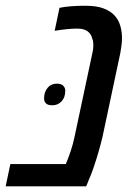

<svg xmlns="http://www.w3.org/2000/svg" viewBox="-45 -661 484 681"><path d="M-24.9 0 -8.3 -79.1H188.5Q198.7 -103.5 206.5 -127.4Q214.4 -151.4 219.2 -174.8L282.7 -473.1Q284.7 -481.4 285.4 -488.5Q286.1 -495.6 286.1 -501.5Q286.1 -507.8 285.2 -513.7Q284.2 -519.5 282.2 -523.9Q278.8 -540 265.9 -549.8Q252.9 -559.6 229 -559.6Q211.9 -559.6 192.4 -557.6Q172.9 -555.7 148.9 -551.8L166 -633.3Q185.5 -637.2 208.3 -638.9Q231 -640.6 256.8 -640.6Q297.9 -640.6 322.5 -631.1Q347.2 -621.6 361.3 -606Q375.5 -590.8 381.6 -569.8Q387.7 -548.8 387.7 -525.4Q387.7 -513.7 386 -500.7Q384.3 -487.8 381.8 -473.1L318.4 -174.8Q312.5 -149.9 304.2 -121.3Q295.9 -92.8 287.1 -67.1Q278.3 -41.5 271 -25.4L260.7 0ZM140.6 -287.6Q125 -287.6 118.2 -294.2Q111.3 -300.8 111.3 -311.5Q111.3 -334 123.5 -349.1Q135.7 -364.3 156.7 -364.3Q172.4 -364.3 179.4 -356.9Q186.5 -349.6 186.5 -338.9Q186.5 -315.9 173.6 -301.8Q160.6 -287.6 140.6 -287.6Z"/></svg>

Font: Open Sans Medium
Style: Italic
Weight: 500
Italic angle: -12°
Designer: Monotype Design Team
Foundry: Monotype Imaging Inc.
Version: Version 3.000